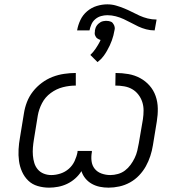

<svg xmlns="http://www.w3.org/2000/svg" viewBox="-20 -856 840 884"><path d="M206 8Q179 8 153.5 0.5Q128 -7 110 -24.5Q92 -42 81.5 -65.5Q71 -89 67.5 -115Q64 -141 65.5 -168.5Q67 -196 72 -223L90 -333Q94 -360 104 -386Q114 -412 131.5 -434.5Q149 -457 172.5 -474.5Q196 -492 222 -502Q248 -512 275.5 -516Q303 -520 329 -520V-462Q299 -462 269.5 -454.5Q240 -447 214 -428Q188 -409 173.5 -381Q159 -353 154 -324L136 -213Q133 -195 131.5 -176.5Q130 -158 131.5 -140Q133 -122 138 -105.5Q143 -89 154 -76Q165 -63 181.5 -56.5Q198 -50 216 -50Q237 -50 258.5 -57Q280 -64 297 -79Q314 -94 323.5 -114.5Q333 -135 337 -156V-161H403V-156Q399 -135 401.5 -114.5Q404 -94 416 -79Q428 -64 447.5 -57Q467 -50 488 -50Q505 -50 523 -55Q541 -60 555.5 -71Q570 -82 581 -97Q592 -112 600 -128.5Q608 -145 612 -162Q616 -179 619 -196L638 -307Q641 -327 641 -347.5Q641 -368 635 -386.5Q629 -405 617 -420.5Q605 -436 588.5 -445.5Q572 -455 552 -458.5Q532 -462 511 -462L512 -520Q542 -520 571 -515Q600 -510 625 -496.5Q650 -483 668.5 -462Q687 -441 696.5 -414Q706 -387 706.5 -357Q707 -327 702 -297L684 -187Q680 -162 672 -137.5Q664 -113 651.5 -90.5Q639 -68 620.5 -48.5Q602 -29 578.5 -16Q555 -3 529.5 2.5Q504 8 480 8Q459 8 439.5 4Q420 0 403 -9.5Q386 -19 373.5 -34Q361 -49 355 -68Q343 -49 326 -34Q309 -19 289 -9.5Q269 0 247.5 4Q226 8 206 8ZM335 -716Q339 -740 350 -763.5Q361 -787 381 -804Q401 -821 425.5 -828.5Q450 -836 474 -836Q495 -836 514 -830.5Q533 -825 551.5 -817.5Q570 -810 587.5 -801Q605 -792 622.5 -784Q640 -776 660 -771Q680 -766 701 -766L692 -716Q672 -716 653 -721Q634 -726 617 -734Q600 -742 583.5 -751Q567 -760 549.5 -768Q532 -776 513 -781Q494 -786 474 -786Q460 -786 445.5 -782Q431 -778 419 -768Q407 -758 401 -744Q395 -730 392 -716ZM429 -570 396 -603Q403 -610 409 -617Q415 -624 420 -631.5Q425 -639 430.5 -648Q436 -657 439 -663L443 -672Q439 -673 435 -675Q431 -677 427.5 -679.5Q424 -682 421.5 -686Q419 -690 417.5 -694Q416 -698 416 -703.5Q416 -709 417 -712V-716Q418 -722 420 -727.5Q422 -733 425.5 -738Q429 -743 433.5 -747Q438 -751 443 -754Q448 -757 455 -758.5Q462 -760 466 -760H470Q476 -760 481 -759Q486 -758 491 -756Q496 -754 499 -750Q502 -746 504.5 -741.5Q507 -737 508 -730.5Q509 -724 508 -721L507 -716Q505 -704 502 -692.5Q499 -681 495 -670Q491 -659 485.5 -647Q480 -635 472.5 -622Q465 -609 458 -599.5Q451 -590 446 -585Z"/></svg>

Font: Iosevka Aile Light Oblique
Style: Regular
Weight: 300
Italic angle: -9°
Designer: Belleve Invis
Foundry: Belleve Invis
Version: Version 31.1.0; ttfautohint (v1.8.4)